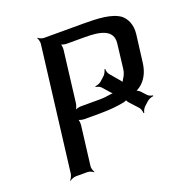

<svg xmlns="http://www.w3.org/2000/svg" viewBox="-123 -766 835 884"><g transform="rotate(-20 295.0 -324.5)"><path d="M515 -195 535 -213C543 -220 558 -225 565 -225V-229C558 -229 545 -234 539 -241L520 -262C514 -269 501 -277 494 -277V-273C501 -273 518 -284 526 -291C552 -314 567 -346 572 -386L589 -521C594 -566 578 -598 555 -617C515 -646 447 -649 376 -649H184C175 -649 160 -655 156 -660L154 -658C158 -653 162 -638 161 -629L86 -20C85 -11 78 4 72 9L74 11C79 6 95 0 104 0H161C170 0 184 6 189 11L191 9C187 4 182 -11 183 -20L207 -214C208 -223 206 -240 202 -245L200 -243C204 -238 221 -234 230 -234H307C354 -234 395 -238 428 -245C432 -246 443 -250 444 -252L440 -254C439 -251 445 -242 446 -240L487 -195C493 -188 496 -174 496 -167H500C500 -174 507 -188 515 -195ZM492 -509 478 -391C476 -374 470 -359 460 -345C457 -340 453 -332 453 -329H457C457 -333 452 -340 448 -344L409 -390C403 -396 399 -411 400 -418H396C395 -411 388 -396 381 -390L360 -371C352 -364 337 -359 330 -359V-355C337 -355 350 -350 356 -343L386 -309C389 -305 396 -299 400 -297L402 -301C397 -302 388 -301 381 -300C364 -297 346 -295 327 -295H236C227 -295 210 -291 204 -286L206 -284C211 -289 218 -306 219 -315L250 -568C251 -577 249 -594 245 -599L242 -597C247 -592 263 -588 272 -588H361C430 -588 501 -579 492 -509Z"/></g></svg>

Font: Gamestation Storm Oblique 
Style: Italic
Weight: 400
Designer: Jonas Hecksher
Foundry: Jonas Hecksher, Playtypeª, e-types AS
Version: Version 1.003